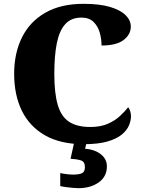

<svg xmlns="http://www.w3.org/2000/svg" viewBox="-20 -744 748 1004"><path d="M418 10Q297 10 216 -36Q135 -82 94.5 -164.5Q54 -247 54 -358Q54 -466 95 -548.5Q136 -631 217 -677.5Q298 -724 417 -724Q500 -724 554.5 -708Q609 -692 636.5 -665Q664 -638 664 -605Q664 -564 626.5 -535Q589 -506 511 -506Q511 -540 501.5 -573.5Q492 -607 469 -629.5Q446 -652 406 -652Q352 -652 321 -617.5Q290 -583 277 -517.5Q264 -452 264 -358Q264 -257 282 -195.5Q300 -134 341.5 -107Q383 -80 452 -80Q506 -80 543.5 -96.5Q581 -113 607 -137Q633 -161 650 -183Q657 -176 661 -162Q665 -148 665 -137Q665 -114 654.5 -88.5Q644 -63 617 -40.5Q590 -18 541.5 -4Q493 10 418 10ZM390 240Q380 240 362 238.5Q344 237 325.5 234.5Q307 232 295 229V161Q313 165 331.5 167Q350 169 363 169Q392 169 408 162Q424 155 424 130Q424 101 402.5 94.5Q381 88 349 86L370 -9H435L425 34Q458 36 483.5 48Q509 60 524 79.5Q539 99 539 126Q539 179 496.5 209.5Q454 240 390 240Z"/></svg>

Font: Noto Serif Gujarati Black
Style: Regular
Weight: 900
Version: Version 2.102